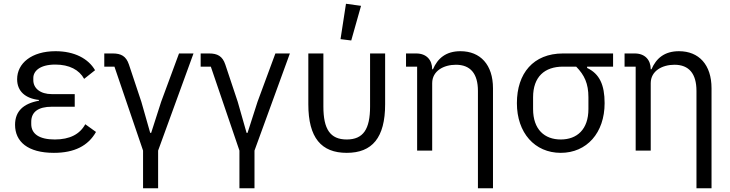

<svg xmlns="http://www.w3.org/2000/svg" viewBox="-20 -800 3880 1020"><path d="M490 -99 433 -140C404 -87 351 -59 271 -59C188 -59 146 -89 146 -141V-153C146 -205 183 -233 255 -233H377V-300H255C194 -300 157 -331 157 -374V-386C157 -421 190 -457 274 -457C348 -457 401 -429 427 -381L485 -427C449 -489 375 -528 275 -528C148 -528 71 -464 71 -379C71 -315 115 -277 187 -269V-265C104 -250 60 -209 60 -137C60 -48 127 12 266 12C375 12 448 -25 490 -99Z M740 0V200H820V0L1008 -516H931L836 -259L783 -94H778L731 -259L665 -457C650 -502 623 -516 579 -516H534V-446H588Z M1252 0V200H1332V0L1520 -516H1443L1348 -259L1295 -94H1290L1243 -259L1177 -457C1162 -502 1135 -516 1091 -516H1046V-446H1100Z M1846 -585 1898 -769 1818 -780 1789 -592ZM1698 -234V-516H1618V-246C1618 -68 1687 12 1822 12C1957 12 2026 -68 2026 -246V-516H1946V-234C1946 -114 1910 -59 1822 -59C1734 -59 1698 -114 1698 -234Z M2196 0H2276V-358C2276 -424 2338 -456 2402 -456C2479 -456 2519 -409 2519 -317V200H2599V-331C2599 -456 2532 -528 2426 -528C2349 -528 2305 -490 2280 -432H2276C2276 -481 2246 -516 2191 -516H2137V-446H2196Z M3099 -446H3237V-516H2971C2813 -516 2726 -410 2726 -252C2726 -94 2821 12 2959 12C3097 12 3192 -94 3192 -252C3192 -349 3165 -408 3099 -439ZM2971 -446H3041C3085 -401 3106 -356 3106 -283V-221C3106 -112 3045 -59 2959 -59C2873 -59 2812 -112 2812 -221V-283C2812 -392 2873 -446 2971 -446Z M3357 0H3437V-358C3437 -424 3499 -456 3563 -456C3640 -456 3680 -409 3680 -317V200H3760V-331C3760 -456 3693 -528 3587 -528C3510 -528 3466 -490 3441 -432H3437C3437 -481 3407 -516 3352 -516H3298V-446H3357Z"/></svg>

Font: Braiins Sans
Style: Regular
Weight: 400
Designer: Mike Abbink, Paul van der Laan, Pieter van Rosmalen, Jiri Chlebus, Lubos Buracinsky
Foundry: Bold Monday, Sudetype
Version: Version 1.000;hotconv 1.0.109;makeotfexe 2.5.65596